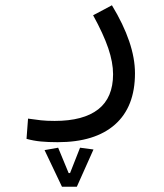

<svg xmlns="http://www.w3.org/2000/svg" viewBox="-20 -316 626 732"><path d="M199.7 226.1Q162.6 226.1 135.3 223.4Q107.9 220.7 81.1 213.4L86.9 136.2Q114.3 140.1 136 142.6Q157.7 145 188.5 145Q297.9 145 354.5 100.8Q411.1 56.6 411.1 -33.2Q411.1 -78.1 392.6 -132.6Q374 -187 335 -257.8L406.7 -295.9Q494.6 -150.9 494.6 -36.6Q494.6 91.3 418.5 158.7Q342.3 226.1 199.7 226.1ZM216.3 396 149.9 256.3 201.7 247.1 241.7 343.8H247.1L285.2 247.1L336.4 253.9L272.9 396Z"/></svg>

Font: CaskaydiaMono NF SemiLight
Style: Regular
Weight: 350
Designer: Aaron Bell
Foundry: Saja Typeworks
Version: Version 2111.001; ttfautohint (v1.8.4);Nerd Fonts 3.1.1